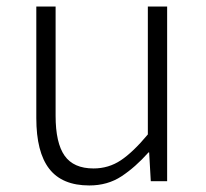

<svg xmlns="http://www.w3.org/2000/svg" viewBox="-20 -554 629 587"><path d="M253 13Q170 13 130.5 -38Q91 -89 91 -193V-534H150V-200Q150 -117 177.5 -78Q205 -39 266 -39Q312 -39 349.5 -64Q387 -89 432 -143V-534H491V0H441L436 -88H434Q394 -43 351.5 -15Q309 13 253 13Z"/></svg>

Font: Noto Sans TC Thin Light
Style: Regular
Weight: 300
Version: Version 2.004-H2;hotconv 1.0.118;makeotfexe 2.5.65603